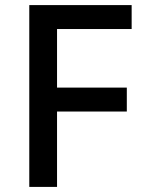

<svg xmlns="http://www.w3.org/2000/svg" viewBox="-20 -734 569 754"><path d="M204 0H95V-714H497V-620H204V-390H478V-296H204Z"/></svg>

Font: Noto Sans Javanese Medium
Style: Regular
Weight: 500
Version: Version 2.004